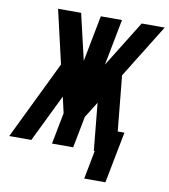

<svg xmlns="http://www.w3.org/2000/svg" viewBox="-159 -809 920 1046"><g transform="rotate(10 301.5 -286.0)"><path d="M377.9 157.2H495.1L550.3 -127H513.2L483.4 -432.6L667 -729H539.6L381.3 -473.6L430.7 -729H313.5L264.2 -473.6L204.6 -729H77.1L145.5 -432.6L-64.5 0H57.6L185.5 -262.2L205.6 -173.8L171.9 0H289.1L322.8 -173.8L377.9 -262.2L403.3 0H408.2Z"/></g></svg>

Font: Hack
Style: Bold Oblique
Weight: 700
Italic angle: -12°
Monospace: yes
Designer: Christopher Simpkins
Foundry: Christopher Simpkins
Version: Version 2.010